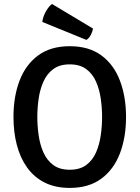

<svg xmlns="http://www.w3.org/2000/svg" viewBox="-20 -928 699 962"><path d="M167 -342Q167 -297.5 173.5 -251Q180 -204.5 197.2 -165Q214.5 -125.5 246.5 -101.5Q278.5 -77.5 329.5 -77.5Q380.5 -77.5 412.5 -101.5Q444.5 -125.5 461.5 -165Q478.5 -204.5 485 -251Q491.5 -297.5 491.5 -342Q491.5 -386.5 485 -432.8Q478.5 -479 461.5 -518.2Q444.5 -557.5 412.5 -581.5Q380.5 -605.5 329.5 -605.5Q278.5 -605.5 246.5 -581.5Q214.5 -557.5 197.2 -518.2Q180 -479 173.5 -432.8Q167 -386.5 167 -342ZM47.5 -342Q47.5 -444 78 -524Q108.5 -604 171 -650.2Q233.5 -696.5 329.5 -696.5Q426 -696.5 488.5 -650Q551 -603.5 581.2 -523.2Q611.5 -443 611.5 -342Q611.5 -240 581 -159.8Q550.5 -79.5 488 -33Q425.5 13.5 329.5 13.5Q257 13.5 204 -13.2Q151 -40 116.2 -88.2Q81.5 -136.5 64.5 -201.2Q47.5 -266 47.5 -342ZM240.5 -908Q224.5 -896.5 209.8 -870.5Q195 -844.5 192 -818L413 -728Q427 -737 435.2 -753.2Q443.5 -769.5 446 -785Z"/></svg>

Font: Signika Negative Light Medium
Style: Regular
Weight: 500
Version: Version 2.001